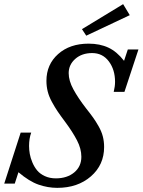

<svg xmlns="http://www.w3.org/2000/svg" viewBox="-54 -885 682 918"><path d="M358.4 -714.4 337.9 -745.6 534.7 -865.2 566.4 -812.5ZM219.7 13.2Q174.8 13.2 130.4 -2.2Q85.9 -17.6 34.2 -61.5L16.6 -7.3H-33.7L44.9 -251H95.2Q85 -222.7 85 -187Q85 -168.5 88.4 -149.2Q91.8 -129.9 100.8 -108.4Q109.9 -86.9 123.5 -70.3Q137.2 -53.7 160.4 -43Q183.6 -32.2 212.9 -32.2Q266.6 -32.2 300.8 -60.5Q335 -88.9 335 -135.3Q335 -173.8 314.2 -213.9Q293.5 -253.9 258.3 -301.3Q234.9 -332.5 221.7 -352.1Q208.5 -371.6 194.3 -397.5Q180.2 -423.3 174.1 -447.8Q168 -472.2 168 -498.5Q168 -576.7 223.9 -626.5Q279.8 -676.3 369.6 -676.3Q423.8 -676.3 464.4 -657.2Q504.9 -638.2 539.1 -594.2L557.1 -648.4H607.9L541 -445.8H489.7Q496.1 -471.7 496.1 -493.7Q496.1 -551.8 466.3 -591.6Q436.5 -631.3 386.7 -631.3Q337.4 -631.3 305.9 -603.5Q274.4 -575.7 274.4 -535.2Q274.4 -499 296.9 -457.8Q319.3 -416.5 357.4 -367.2Q379.9 -338.9 391.8 -322Q403.8 -305.2 417.7 -280.8Q431.6 -256.3 437.7 -232.4Q443.8 -208.5 443.8 -182.1Q443.8 -96.7 380.6 -41.7Q317.4 13.2 219.7 13.2Z"/></svg>

Font: Elstob 6pt Medium
Style: Italic
Weight: 500
Italic angle: -20°
Designer: Peter S. Baker
Version: Version 1.015